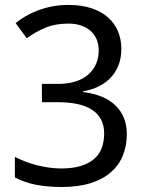

<svg xmlns="http://www.w3.org/2000/svg" viewBox="-20 -744 591 774"><path d="M469.2 -546.9Q469.2 -511.2 458 -481.9Q446.8 -452.6 426.5 -431.2Q406.2 -409.7 377.9 -395.8Q349.6 -381.8 314.9 -376V-373Q401.4 -362.3 446.3 -318.1Q491.2 -273.9 491.2 -203.1Q491.2 -156.2 475.3 -117.2Q459.5 -78.1 427.2 -49.8Q395 -21.5 345.7 -5.9Q296.4 9.8 229 9.8Q175.8 9.8 128.7 1.5Q81.5 -6.8 40 -28.8V-111.8Q82.5 -89.4 132.1 -77.1Q181.6 -64.9 227.1 -64.9Q272 -64.9 304.7 -74.7Q337.4 -84.5 358.6 -102.5Q379.9 -120.6 389.9 -147Q399.9 -173.3 399.9 -206.1Q399.9 -239.3 387 -262.9Q374 -286.6 350.1 -302Q326.2 -317.4 291.7 -324.7Q257.3 -332 213.9 -332H148.9V-405.8H213.9Q253.4 -405.8 284.2 -415.5Q314.9 -425.3 335.7 -443.4Q356.4 -461.4 367.2 -486.3Q377.9 -511.2 377.9 -541Q377.9 -566.4 369.1 -586.4Q360.4 -606.4 344.2 -620.4Q328.1 -634.3 305.7 -641.6Q283.2 -648.9 255.9 -648.9Q203.6 -648.9 163.8 -632.6Q124 -616.2 87.9 -589.8L43 -650.9Q61.5 -666 84.2 -679.2Q106.9 -692.4 133.8 -702.4Q160.6 -712.4 191.2 -718.3Q221.7 -724.1 255.9 -724.1Q308.6 -724.1 348.4 -710.9Q388.2 -697.8 415 -674.1Q441.9 -650.4 455.6 -617.9Q469.2 -585.4 469.2 -546.9Z"/></svg>

Font: Droid Sans
Style: Regular
Weight: 400
Version: Version 1.00 build 113